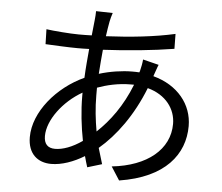

<svg xmlns="http://www.w3.org/2000/svg" viewBox="-56 -855 1112 963"><g transform="rotate(5 500.0 -373.0)"><path d="M611 -440C568 -331 509 -251 444 -190C434 -247 427 -307 427 -370C427 -383 427 -396 427 -409C474 -426 531 -440 595 -440ZM357 -361C357 -287 366 -208 380 -137C330 -102 282 -85 244 -85C207 -85 188 -105 188 -145C188 -225 261 -323 357 -378ZM705 -495C711 -510 719 -537 725 -550L645 -570C644 -554 639 -528 635 -513L632 -504C620 -505 608 -505 596 -505C546 -505 485 -496 430 -479C433 -521 436 -563 440 -601C561 -607 693 -620 797 -637L796 -712C694 -689 574 -676 449 -670C453 -699 457 -724 461 -745C464 -758 468 -776 473 -789L389 -791C389 -779 388 -760 386 -744C384 -723 381 -697 378 -668C356 -667 334 -667 312 -667C270 -667 183 -674 149 -679L151 -604C191 -602 268 -598 311 -598C330 -598 350 -598 371 -599C367 -553 362 -503 360 -453C224 -391 113 -260 113 -133C113 -48 164 -8 231 -8C284 -8 343 -29 397 -62C402 -42 408 -24 413 -7L486 -29C478 -54 470 -81 462 -109C546 -180 626 -289 681 -429C774 -404 823 -336 823 -261C823 -133 713 -41 535 -22L578 45C808 9 902 -115 902 -257C902 -366 828 -458 704 -491Z"/></g></svg>

Font: Noto Sans CJK KR Regular
Style: Regular
Weight: 400
Designer: Ryoko NISHIZUKA (kana & ideographs); Paul D. Hunt (Latin, Greek & Cyrillic); Wenlong ZHANG (bopomofo); Sandoll Communica
Foundry: Adobe Systems Incorporated
Version: Version 1.004;PS 1.004;hotconv 1.0.82;makeotf.lib2.5.63406